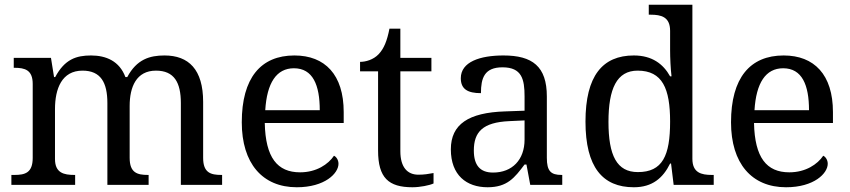

<svg xmlns="http://www.w3.org/2000/svg" viewBox="-20 -780 3584 810"><path d="M28 0H297V-42H294C250 -42 212 -50 212 -109V-320C212 -406 241 -482 328 -482C405 -482 433 -432 433 -345V0H607V-42H604C559 -42 527 -51 527 -114V-333C527 -413 555 -482 638 -482C715 -482 743 -432 743 -345V0H917V-42H914C869 -42 837 -51 837 -114V-350C837 -487 776 -546 674 -546C612 -546 557 -530 517 -455H509C484 -522 428 -546 364 -546C302 -546 253 -530 213 -455H208L195 -536H38V-494H41C85 -494 118 -485 118 -426V-114C118 -51 86 -42 41 -42H28Z M1232 10C1351 10 1408 -49 1408 -89C1408 -106 1398 -119 1389 -123C1365 -87 1315 -53 1246 -53C1150 -53 1100 -115 1097 -261H1430V-307C1430 -465 1351 -546 1222 -546C1080 -546 1000 -451 1000 -264C1000 -91 1087 10 1232 10ZM1329 -315H1099C1106 -430 1146 -492 1220 -492C1300 -492 1329 -421 1329 -315Z M1720 10C1752 10 1792 2 1809 -6V-50C1788 -46 1769 -43 1745 -43C1699 -43 1669 -74 1669 -142V-479H1800V-536H1669V-659H1623C1613 -608 1600 -575 1577 -551C1555 -528 1523 -519 1499 -519V-479H1575V-145C1575 -30 1619 10 1720 10Z M2037 10C2120 10 2151 -30 2193 -86H2201L2217 0H2352V-42H2349C2304 -42 2287 -58 2287 -114V-373C2287 -500 2226 -546 2104 -546C2005 -546 1924 -519 1924 -450C1924 -404 1953 -387 2009 -387C2009 -450 2023 -496 2100 -496C2182 -496 2193 -445 2193 -373V-313L2110 -310C1957 -305 1882 -256 1882 -150C1882 -41 1948 10 2037 10ZM2060 -52C2005 -52 1979 -83 1979 -145C1979 -223 2016 -264 2129 -269L2193 -272V-191C2193 -106 2141 -52 2060 -52Z M2654 10C2732 10 2777 -29 2807 -90H2811L2822 0H2991V-42H2983C2939 -42 2901 -51 2901 -110V-760H2717V-718H2725C2769 -718 2807 -709 2807 -650V-568C2807 -536 2809 -491 2813 -458H2807C2778 -510 2731 -546 2654 -546C2522 -546 2450 -460 2450 -267C2450 -75 2522 10 2654 10ZM2671 -54C2582 -54 2547 -124 2547 -266C2547 -406 2582 -482 2670 -482C2775 -482 2807 -406 2807 -267C2807 -123 2775 -54 2671 -54Z M3296 10C3415 10 3472 -49 3472 -89C3472 -106 3462 -119 3453 -123C3429 -87 3379 -53 3310 -53C3214 -53 3164 -115 3161 -261H3494V-307C3494 -465 3415 -546 3286 -546C3144 -546 3064 -451 3064 -264C3064 -91 3151 10 3296 10ZM3393 -315H3163C3170 -430 3210 -492 3284 -492C3364 -492 3393 -421 3393 -315Z"/></svg>

Font: Noto Fangsong KSS Vertical
Style: Regular
Weight: 400
Designer: LIU Zhao, ZHANG Congyu, Kushim JIANG
Foundry: Guyu Beijing Co. Ltd.
Version: Version 1.000;November 16, 2022;FontCreator 11.5.0.2427 64-b